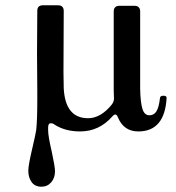

<svg xmlns="http://www.w3.org/2000/svg" viewBox="-20 -483 664 726"><path d="M610 -113Q603 14 503 14Q448 14 426 -39Q422 -50 416 -50Q411 -50 405 -43Q355 14 283 14Q226 14 186 -12Q180 -17 172 -17Q162 -17 162 -1V10Q162 32 176 92Q188 148 188 164Q188 190 173.5 206.5Q159 223 137 223Q112 223 99.5 205.5Q87 188 87 162Q87 142 103 74Q115 23 117 8Q121 -29 121 -105V-140L120 -281L121 -442Q121 -463 142 -463H200Q210 -463 215.5 -457.5Q221 -452 221 -442L220 -211L221 -149Q227 -36 313 -36Q361 -36 403 -88Q411 -99 411 -110L410 -142V-440Q410 -450 415.5 -455.5Q421 -461 431 -461H489Q499 -461 504.5 -455.5Q510 -450 510 -440V-147Q511 -96 518.5 -71.5Q526 -47 545 -47Q562 -47 571.5 -62Q581 -77 585 -113Q586 -121 598 -121Q610 -121 610 -113Z"/></svg>

Font: Shippori Mincho B1 SemiBold
Style: Regular
Weight: 600
Designer: FONTDASU
Foundry: FONTDASU / Google Inc. / but / Adobe
Version: Version 3.110; ttfautohint (v1.8.3)